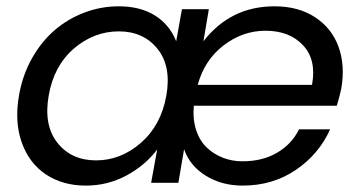

<svg xmlns="http://www.w3.org/2000/svg" viewBox="-20 -577 1137 606"><path d="M817.9 -480Q746.1 -480 685.8 -433.8Q625.5 -387.7 604 -309.1H964.8Q979.5 -388.2 936.5 -434.1Q893.6 -480 817.9 -480ZM1022 -168.9Q986.8 -90.3 913.8 -40.8Q840.8 8.8 746.1 8.8Q679.7 8.8 629.4 -22.5Q579.1 -53.7 561 -106L543 0H457L476.1 -105Q437.5 -54.2 378.4 -22.7Q319.3 8.8 251 8.8Q177.7 8.8 124.8 -26.6Q71.8 -62 48.6 -127.4Q25.4 -192.9 40 -275.9Q50.8 -338.9 80.3 -391.8Q109.9 -444.8 151.6 -481Q193.4 -517.1 245.8 -537.1Q298.3 -557.1 355 -557.1Q422.4 -557.1 468.8 -528.3Q515.1 -499.5 536.1 -446.8L554.2 -547.9H639.2L622.1 -446.8Q708 -557.1 846.2 -557.1Q922.4 -557.1 975.1 -522.2Q1027.8 -487.3 1048.8 -428.5Q1069.8 -369.6 1057.1 -296.9Q1052.2 -273.9 1043 -243.2H591.8Q587.9 -200.7 599.1 -166.5Q610.4 -132.3 632.6 -111.3Q654.8 -90.3 683.6 -79.1Q712.4 -67.9 745.1 -67.9Q808.6 -67.9 855 -95.2Q901.4 -122.6 923.8 -168.9ZM133.8 -275.9Q117.2 -182.1 161.1 -126.5Q205.1 -70.8 283.2 -70.8Q361.3 -70.8 424.8 -126.2Q488.3 -181.6 504.9 -274.9Q521.5 -367.2 477.3 -422.6Q433.1 -478 355 -478Q276.4 -478 213.1 -423.6Q149.9 -369.1 133.8 -275.9Z"/></svg>

Font: SVN-Poppins
Style: Italic
Weight: 400
Italic angle: -10°
Designer: Ninad Kale (Devanagari), Jonny Pinhorn (Latin)
Foundry: Indian Type Foundry
Version: Version 3.002 2017